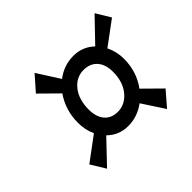

<svg xmlns="http://www.w3.org/2000/svg" viewBox="-125 -727 826 826"><g transform="rotate(-45 287.5 -314.5)"><path d="M486 -342Q486 -264 442 -204L522 -125L464 -58L398 -159Q350 -124 295 -124Q238 -124 199 -163L100 -59L59 -126L168 -207Q151 -243 151 -287Q151 -364 193 -424L112 -504L171 -571L236 -469Q283 -505 341 -505Q396 -505 436 -467L535 -570L575 -504L467 -424Q486 -386 486 -342ZM413 -336Q413 -381 390.5 -406Q368 -431 329 -431Q284 -431 254 -393.5Q224 -356 224 -294Q224 -250 245.5 -224.5Q267 -199 306 -199Q350 -199 381.5 -236.5Q413 -274 413 -336Z"/></g></svg>

Font: Arsenal
Style: Bold Italic
Weight: 700
Italic angle: -9°
Designer: Andrij Shevchenko
Foundry: Stairsfor.com
Version: Version 1.000